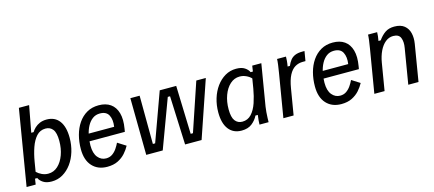

<svg xmlns="http://www.w3.org/2000/svg" viewBox="-51 -1144 3685 1631"><g transform="rotate(-15 1791.5 -328.0)"><path d="M250 10Q204.2 10 176.2 -7.9Q148.3 -25.8 137.5 -50H117.5L110 0H30L140.8 -666.7H230.8L187.5 -435H208.3Q219.2 -453.3 237.1 -470.4Q255 -487.5 281.2 -498.8Q307.5 -510 341.7 -510Q414.2 -510 452.9 -458.3Q491.7 -406.7 491.7 -310Q491.7 -246.7 474.2 -188.8Q456.7 -130.8 424.2 -86.2Q391.7 -41.7 347.5 -15.8Q303.3 10 250 10ZM238.3 -61.7Q286.7 -61.7 322.9 -95Q359.2 -128.3 379.6 -184.2Q400 -240 400 -306.7Q400 -378.3 376.7 -408.3Q353.3 -438.3 313.3 -438.3Q265 -438.3 233.3 -403.3Q201.7 -368.3 182.1 -312.1Q162.5 -255.8 151.7 -190.8L137.5 -105Q155.8 -86.7 182.5 -74.2Q209.2 -61.7 238.3 -61.7Z M738.3 11.7Q655.8 11.7 607.1 -41.2Q558.3 -94.2 558.3 -190.8Q558.3 -255 573.8 -312.9Q589.2 -370.8 620 -415.8Q650.8 -460.8 695.8 -486.7Q740.8 -512.5 800 -512.5Q862.5 -512.5 903.3 -483.8Q944.2 -455 960 -399.2Q975.8 -343.3 961.7 -261.7L957.5 -236.7H630L640 -301.7H880.8Q890 -362.5 869.6 -402.5Q849.2 -442.5 792.5 -442.5Q755 -442.5 727.5 -422.1Q700 -401.7 681.7 -367.5Q663.3 -333.3 654.2 -290Q645 -246.7 645 -200Q645 -130.8 674.2 -95.4Q703.3 -60 746.7 -60Q778.3 -60 801.7 -76.2Q825 -92.5 841.7 -117.1Q858.3 -141.7 869.2 -165L941.7 -119.2Q925 -87.5 898.3 -57.5Q871.7 -27.5 832.5 -7.9Q793.3 11.7 738.3 11.7Z M1082.5 -0.8 1076.7 -500V-500.8H1158.3L1160.8 -75.8H1180.8L1335 -500.8H1480L1493.3 -75.8H1513.3L1656.7 -500.8H1740V-500L1569.2 -0.8H1424.2L1406.7 -429.2H1386.7L1227.5 -0.8Z M1920 10Q1846.7 10 1806.7 -42.1Q1766.7 -94.2 1766.7 -190Q1766.7 -254.2 1784.2 -311.7Q1801.7 -369.2 1834.2 -413.8Q1866.7 -458.3 1910.8 -484.2Q1955 -510 2008.3 -510Q2055 -510 2082.5 -492.1Q2110 -474.2 2120.8 -450H2140.8L2148.3 -500H2228.3L2167.5 -134.2Q2164.2 -114.2 2162.1 -87.5Q2160 -60.8 2159.2 -37.1Q2158.3 -13.3 2158.3 0H2078.3Q2078.3 -16.7 2080.4 -39.2Q2082.5 -61.7 2085.8 -83.3H2065Q2046.7 -45.8 2011.7 -17.9Q1976.7 10 1920 10ZM1945 -61.7Q1993.3 -61.7 2025.4 -96.7Q2057.5 -131.7 2076.7 -188.3Q2095.8 -245 2106.7 -309.2L2120.8 -395Q2102.5 -414.2 2075.8 -426.2Q2049.2 -438.3 2020 -438.3Q1972.5 -438.3 1935.8 -405Q1899.2 -371.7 1878.8 -316.2Q1858.3 -260.8 1858.3 -193.3Q1858.3 -122.5 1881.7 -92.1Q1905 -61.7 1945 -61.7Z M2288.3 0 2351.7 -380Q2358.3 -417.5 2362.5 -451.2Q2366.7 -485 2366.7 -500H2445Q2445 -484.2 2443.3 -462.9Q2441.7 -441.7 2436.7 -415H2456.7Q2468.3 -442.5 2484.2 -462.9Q2500 -483.3 2525.4 -494.2Q2550.8 -505 2590 -505H2609.2L2595 -420H2571.7Q2533.3 -420 2502.5 -401.7Q2471.7 -383.3 2450 -341.7Q2428.3 -300 2416.7 -230L2378.3 0Z M2796.7 11.7Q2714.2 11.7 2665.4 -41.2Q2616.7 -94.2 2616.7 -190.8Q2616.7 -255 2632.1 -312.9Q2647.5 -370.8 2678.3 -415.8Q2709.2 -460.8 2754.2 -486.7Q2799.2 -512.5 2858.3 -512.5Q2920.8 -512.5 2961.7 -483.8Q3002.5 -455 3018.3 -399.2Q3034.2 -343.3 3020 -261.7L3015.8 -236.7H2688.3L2698.3 -301.7H2939.2Q2948.3 -362.5 2927.9 -402.5Q2907.5 -442.5 2850.8 -442.5Q2813.3 -442.5 2785.8 -422.1Q2758.3 -401.7 2740 -367.5Q2721.7 -333.3 2712.5 -290Q2703.3 -246.7 2703.3 -200Q2703.3 -130.8 2732.5 -95.4Q2761.7 -60 2805 -60Q2836.7 -60 2860 -76.2Q2883.3 -92.5 2900 -117.1Q2916.7 -141.7 2927.5 -165L3000 -119.2Q2983.3 -87.5 2956.7 -57.5Q2930 -27.5 2890.8 -7.9Q2851.7 11.7 2796.7 11.7Z M3088.3 0 3151.7 -380Q3158.3 -417.5 3162.5 -451.2Q3166.7 -485 3166.7 -500H3246.7Q3246.7 -484.2 3244.6 -465.4Q3242.5 -446.7 3238.3 -425H3258.3Q3285 -463.3 3317.5 -485.8Q3350 -508.3 3398.3 -508.3Q3455 -508.3 3486.7 -482.5Q3518.3 -456.7 3528.3 -414.6Q3538.3 -372.5 3530 -321.7L3476.7 0H3386.7L3438.3 -310Q3447.5 -361.7 3433.3 -397.5Q3419.2 -433.3 3369.2 -433.3Q3330.8 -433.3 3300 -407.9Q3269.2 -382.5 3248.3 -338.8Q3227.5 -295 3218.3 -240L3178.3 0Z"/></g></svg>

Font: Familjen Grotesk
Style: Italic
Weight: 400
Italic angle: -9.46201°
Designer: Anders Wikstroem, Jonas Baeckman, Matilda Gysing, Kristian Moeller
Foundry: Familjen STHLM AB
Version: Version 2.000